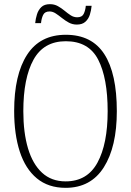

<svg xmlns="http://www.w3.org/2000/svg" viewBox="-20 -892 630 922"><path d="M295 10Q212 10 157 -35.5Q102 -81 75 -164Q48 -247 48 -359Q48 -533 110 -629Q172 -725 296 -725Q421 -725 481 -632Q541 -539 541 -358Q541 -187 478.5 -88.5Q416 10 295 10ZM295 -21Q399 -21 448 -111Q497 -201 497 -358Q497 -517 451.5 -605.5Q406 -694 296 -694Q190 -694 141 -605.5Q92 -517 92 -358Q92 -255 114.5 -179.5Q137 -104 182 -62.5Q227 -21 295 -21ZM349 -774Q328 -774 310.5 -783.5Q293 -793 277.5 -805.5Q262 -818 247.5 -827.5Q233 -837 218 -837Q195 -837 187 -820Q179 -803 177 -781H149Q151 -802 157.5 -823Q164 -844 178.5 -858Q193 -872 220 -872Q241 -872 258 -862.5Q275 -853 290 -840.5Q305 -828 319.5 -818.5Q334 -809 351 -809Q374 -809 382 -825.5Q390 -842 392 -864H420Q418 -842 411.5 -821.5Q405 -801 390 -787.5Q375 -774 349 -774Z"/></svg>

Font: Noto Serif Tamil Condensed ExtraLight
Style: Italic
Weight: 200
Width: 3
Italic angle: -12°
Designer: Indian Type Foundry, Tom Grace, and the Monotype Design Team
Foundry: Monotype Imaging Inc.
Version: Version 2.003; ttfautohint (v1.8.4.7-5d5b)